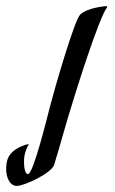

<svg xmlns="http://www.w3.org/2000/svg" viewBox="-221 -396 378 632"><path d="M-129 177C-140 177 -142 150 -142 137C-142 121 -140 104 -126 78C-126 78 -188 89 -198 135C-207 175 -193 216 -166 216C-140 216 -52 174 -43 147C-22 80 -4 10 18 -59C25 -82 103 -335 132 -373C132 -373 130 -376 130 -376C130 -376 68 -372 43 -348C24 -330 -42 -102 -56 -47C-65 -13 -111 177 -129 177Z"/></svg>

Font: Romanesco
Style: Regular
Weight: 400
Designer: Astigmatic (AOETI)
Foundry: Astigmatic (AOETI)
Version: Version 1.000